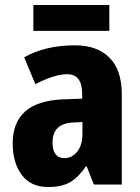

<svg xmlns="http://www.w3.org/2000/svg" viewBox="-20 -741 564 771"><path d="M311 -251V-204Q311 -158 290 -132Q269 -106 239 -106Q191 -106 191 -169Q191 -245 273 -249ZM281 -559Q162 -559 77 -511L122 -403Q199 -443 250 -443Q310 -443 310 -363V-345L233 -342Q31 -334 31 -165Q31 -87 67.5 -38.5Q104 10 172 10Q229 10 262.5 -10Q296 -30 325 -73H328L357 0H469V-363Q469 -460 419.5 -509.5Q370 -559 281 -559ZM419 -721V-617H114V-721Z"/></svg>

Font: Noto Sans Display SemiCondensed Extra
Style: Regular
Weight: 800
Width: 4
Designer: Monotype Design Team
Foundry: Monotype Imaging Inc.
Version: Version 1.900